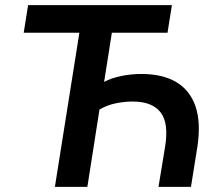

<svg xmlns="http://www.w3.org/2000/svg" viewBox="-20 -725 852 745"><path d="M193 0 288 -598H72L89 -705H647L630 -598H414L384 -407Q411 -422 450 -430Q489 -438 528 -438Q611 -438 664 -406.5Q717 -375 738.5 -312.5Q760 -250 746 -156L721 0H595L620 -152Q636 -246 603.5 -288.5Q571 -331 495 -331Q462 -331 428.5 -324Q395 -317 366 -300L319 0Z"/></svg>

Font: Nunito Sans 10pt SemiCondensed
Style: Bold Italic
Weight: 700
Width: 4
Italic angle: -9°
Designer: Vernon Adams
Foundry: Vernon Adams
Version: Version 3.101;gftools[0.9.27]